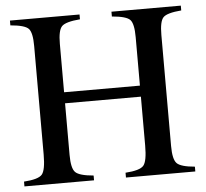

<svg xmlns="http://www.w3.org/2000/svg" viewBox="-50 -744 855 797"><g transform="rotate(-5 377.0 -345.5)"><path d="M218 -375H534V-577Q534 -633 518.5 -649.5Q503 -666 443 -671V-691H732V-671Q672 -666 656.5 -649.5Q641 -633 641 -577V-114Q641 -58 657.5 -41.5Q674 -25 732 -20V0H443V-20Q503 -24 518.5 -42Q534 -60 534 -125V-329H218V-114Q218 -58 234.5 -41.5Q251 -25 310 -20V0H20V-20Q80 -24 95.5 -42Q111 -60 111 -125V-577Q111 -633 95.5 -649.5Q80 -666 20 -671V-691H310V-671Q250 -666 234 -649.5Q218 -633 218 -577Z"/></g></svg>

Font: MM Ethnic
Style: Regular
Weight: 400
Designer: Khon Soe Zaw Thu
Version: Version 1.00 July 18, 2016, initial release